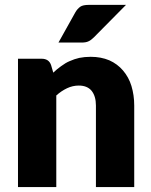

<svg xmlns="http://www.w3.org/2000/svg" viewBox="-20 -756 610 776"><path d="M186.5 -492.7 195.3 -462.4Q209.5 -476.1 226.6 -488.3Q245.6 -502.4 261.2 -508.8Q280.8 -517.6 300.3 -522Q321.8 -526.4 346.7 -526.4Q388.2 -526.4 421.9 -512.2Q454.6 -497.6 477.1 -471.2Q500.5 -443.8 511.2 -408.7Q522.5 -371.1 522.5 -329.6V0H367.7V-329.6Q367.7 -367.2 350.1 -389.2Q332.5 -410.2 298.3 -410.2Q273.9 -410.2 251 -399.4Q227.5 -388.2 207.5 -370.1V0H52.7V-518.6H148.4Q177.7 -518.6 186.5 -492.7ZM339.4 -736.3H489.3L359.4 -605Q347.7 -593.3 337.4 -588.9Q327.6 -584 309.6 -584H216.3L284.7 -706.5Q292.5 -720.2 304.7 -729Q315.4 -736.3 339.4 -736.3Z"/></svg>

Font: Lato-ExtraBold
Style: Regular
Weight: 500
Designer: Lukasz Dziedzic with Adam Twardoch and Botio Nikoltchev
Foundry: tyPoland Lukasz Dziedzic
Version: ""